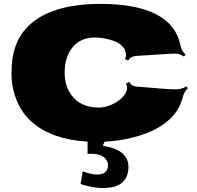

<svg xmlns="http://www.w3.org/2000/svg" viewBox="-20 -691 993 970"><path d="M296.9 -650.4Q380.9 -671.4 484.9 -671.4Q848.6 -671.4 891.6 -462.4Q897.5 -432.1 917.5 -416L909.2 -405.3Q888.2 -420.4 863.8 -420.4Q861.3 -420.4 858.4 -420.4L670.4 -408.7Q637.7 -406.2 627.9 -384.8L611.8 -392.6Q616.7 -403.3 616.7 -411.1Q616.7 -436.5 599.9 -455.3Q583 -474.1 557.1 -483.4Q506.8 -501.5 459.5 -501.5Q387.2 -501.5 346.9 -452.4Q306.6 -403.3 306.6 -325Q306.6 -246.6 352.3 -197Q397.9 -147.5 480.5 -147.5Q506.8 -147.5 539.3 -160.4Q571.8 -173.3 596.9 -197.8Q622.1 -222.2 622.1 -249.5Q622.1 -257.3 616.7 -269L632.8 -277.3Q644.5 -255.4 670.7 -253.4Q696.8 -251.5 738.3 -248Q829.6 -239.7 865.2 -239.7Q900.9 -239.7 921.4 -254.9L929.2 -244.6Q911.1 -231 903.1 -199Q895 -167 878.2 -138.9Q861.3 -110.8 837.9 -89.1Q814.5 -67.4 784.4 -49.3Q754.4 -31.2 721.7 -18.6Q689 -5.9 652.3 3.4Q583.5 21 507.8 24.9L499.5 45.4Q628.9 65.4 628.9 152.3Q628.9 221.2 572.8 246.6Q545.9 258.8 497.8 258.8Q449.7 258.8 387.2 238.8L397.5 174.8Q442.4 190.9 470.2 190.9Q518.1 190.9 524.9 153.3Q525.9 148.4 525.9 143.1Q525.9 137.7 524.2 131.1Q522.5 124.5 516.8 116.2Q511.2 107.9 502.4 101.6Q481.4 85.9 441.4 85.9Q429.2 85.9 422.4 86.4V24.4Q245.1 14.6 143.1 -72.8Q92.3 -116.2 65.2 -181.9Q38.1 -247.6 38.1 -317.4Q38.1 -387.2 51 -433.8Q64 -480.5 86.7 -514.9Q109.4 -549.3 142.3 -576.4Q175.3 -603.5 213.4 -621.1Q251.5 -638.7 296.9 -650.4Z"/></svg>

Font: Nosifer Caps
Style: Regular
Weight: 800
Version: Version 001.002